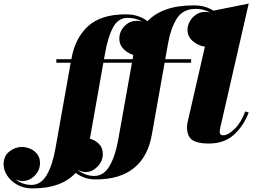

<svg xmlns="http://www.w3.org/2000/svg" viewBox="-223 -790 1418 1070"><path d="M91 -460H174.5L175 -461.5Q195 -577 267 -643.5Q339 -710 477.5 -710Q518 -710 548.2 -699.2Q578.5 -688.5 599 -672Q639.5 -714.5 703 -737.2Q766.5 -760 857.5 -760Q892.5 -760 919.5 -751.8Q946.5 -743.5 966.5 -730.5L1163 -770L1003.5 -73.5Q1002.5 -69 1002 -63.8Q1001.5 -58.5 1001.5 -55Q1001.5 -36 1020 -36Q1049 -36 1085.5 -72.5Q1122 -109 1143.5 -169L1163 -163Q1134.5 -88 1080.5 -39Q1026.5 10 939.5 10Q878 10 848.5 -10Q819 -30 819 -83Q819 -87 820 -93.8Q821 -100.5 821.5 -105L919 -530Q881.5 -535 851.8 -560.5Q822 -586 822 -623.5Q822 -648.5 835.2 -671.5Q848.5 -694.5 870.8 -709.2Q893 -724 920 -724Q934 -724 949.5 -719.5Q933 -729 912.5 -734.8Q892 -740.5 867.5 -740.5Q796 -740.5 761.8 -685.8Q727.5 -631 712 -540L698 -460H842V-440.5H694.5L623 -38.5Q601.5 83.5 523.2 146.8Q445 210 310 210Q275.5 210 247.5 199.8Q219.5 189.5 199 173.5Q118 260 -40 260Q-90.5 260 -127 239.5Q-163.5 219 -183.2 188Q-203 157 -203 126Q-203 80 -171 54.5Q-139 29 -101 29Q-78.5 29 -55 38.8Q-31.5 48.5 -15.8 68.5Q0 88.5 0 118.5Q0 146 -13.8 168.8Q-27.5 191.5 -49.5 205.2Q-71.5 219 -96.5 219Q-115 219 -136 210.5Q-118 224.5 -95.2 232.5Q-72.5 240.5 -47.5 240.5Q5 240.5 37.2 185.5Q69.5 130.5 85.5 40L171 -440.5H91ZM362 -490 356.5 -460H516L520 -484Q488.5 -493 465.2 -517Q442 -541 442 -573.5Q442 -614.5 470.5 -644.2Q499 -674 540 -674Q554 -674 569 -670Q552.5 -679.5 532 -685Q511.5 -690.5 487.5 -690.5Q435 -690.5 406.2 -635.8Q377.5 -581 362 -490ZM256 169Q235.5 169 212 158L211.5 158.5Q230 173 253.5 181.8Q277 190.5 302.5 190.5Q355 190.5 387.2 135.5Q419.5 80.5 435.5 -10L512.5 -440.5H353L278 -17Q306 -10 328 11.5Q350 33 350 68.5Q350 96 335.8 118.8Q321.5 141.5 300 155.2Q278.5 169 256 169Z"/></svg>

Font: Bodoni* 11pt Fatface
Style: Italic
Weight: 900
Italic angle: -13°
Version: Version 2.3